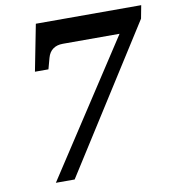

<svg xmlns="http://www.w3.org/2000/svg" viewBox="-80 -785 777 856"><g transform="rotate(-10 308.0 -357.0)"><path d="M104 0 499 -605H242.2Q214.8 -605 197.3 -592Q179.7 -579.1 172.9 -554.2L159.2 -503.9H98.1L139.2 -713.9H616.2L605 -654.8L189 0Z"/></g></svg>

Font: Droid Serif
Style: Bold Italic
Weight: 700
Italic angle: -12°
Designer: Monotype Design team
Foundry: Monotype Imaging Inc.
Version: Version 1.03